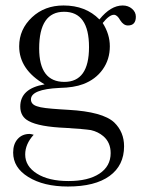

<svg xmlns="http://www.w3.org/2000/svg" viewBox="-20 -436 516 701"><path d="M230 -35Q355 -28 397 11Q433 46 433 98Q433 168 380 206.5Q327 245 228 245Q139 245 83 210Q28 176 28 121Q28 90 44.5 71.5Q61 53 88 53Q92 53 103 56Q72 90 72 128Q72 171 115 198Q158 225 230 225Q302 225 343 198Q384 171 384 123Q384 84 357 61Q338 45 312 39Q299 37 276 35Q253 33 221 31Q123 27 85 6Q54 -10 54 -47Q54 -113 143 -128Q50 -182 50 -267Q50 -329 97 -373Q143 -416 212 -416Q293 -416 343 -365Q384 -416 428 -416Q448 -416 462 -404Q476 -392 476 -375Q476 -343 447 -343Q431 -343 419 -362Q408 -382 396 -382Q379 -382 355 -352Q381 -311 381 -267Q381 -219 355 -182.5Q329 -146 284 -129Q250 -116 197 -115Q93 -110 93 -73Q93 -55 115 -48Q126 -44 146.5 -41.5Q167 -39 198 -37ZM123 -259Q123 -137 215 -137Q305 -137 305 -264Q305 -393 214 -393Q123 -393 123 -259Z"/></svg>

Font: New Athena Unicode
Style: Regular
Weight: 400
Designer: J. Rusten 1997; rev. by R. Hancock 2001, 2002, rev. by D. Mastronarde 2002-2021
Foundry: GreekKeys New Athena Unicode
Version: Version 5.008